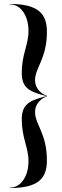

<svg xmlns="http://www.w3.org/2000/svg" viewBox="-20 -800 312 970"><path d="M30 150C175 150 217 100 217 11C217 -126 157 -171 157 -234C157 -275 187 -303 217 -313V-316C187 -326 157 -354 157 -395C157 -458 217 -503 217 -640C217 -729 175 -780 30 -780V-778C92 -778 124 -709 124 -646C124 -570 90 -530 90 -430C90 -347.5 142 -334 215 -314.5C143 -295 90 -282 90 -199C90 -99 124 -59 124 17C124 80 92 148 30 148Z"/></svg>

Font: Bodoni* 96pt
Style: Regular
Weight: 400
Version: Version 2.3